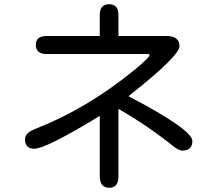

<svg xmlns="http://www.w3.org/2000/svg" viewBox="-20 -802 1040 903"><path d="M884.8 -138.7Q884.8 -93.8 836.9 -93.8Q816.4 -93.8 773.4 -131.8Q657.2 -221.7 537.1 -290V26.4Q537.1 81.1 494.1 81.1Q449.2 81.1 449.2 26.4V-256.8Q195.3 -102.5 141.6 -102.5Q97.7 -102.5 97.7 -147.5Q97.7 -177.7 147.5 -196.3Q389.6 -291 614.3 -474.6Q683.6 -532.2 683.6 -543Q683.6 -547.9 674.8 -547.9H200.2Q148.4 -547.9 148.4 -590.8Q148.4 -632.8 200.2 -632.8H449.2V-731.4Q449.2 -782.2 493.2 -782.2Q537.1 -782.2 537.1 -731.4V-632.8H761.7Q824.2 -632.8 824.2 -585Q824.2 -539.1 586.9 -351.6L584 -349.6Q884.8 -192.4 884.8 -138.7Z"/></svg>

Font: FakePearl
Style: Regular
Weight: 400
Version: Version 1.2